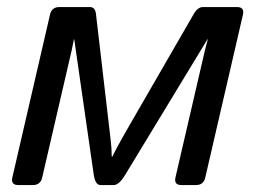

<svg xmlns="http://www.w3.org/2000/svg" viewBox="-20 -533 734 553"><path d="M32.7 0Q10.7 0 15.6 -22L124 -490.7Q128.9 -512.7 150.9 -512.7H238.8Q253.9 -512.7 256.3 -493.7L293.9 -171.4Q294.9 -161.1 298.3 -133.8Q301.8 -106.4 301.8 -82H303.7Q315.4 -106.4 331.1 -133.8Q346.7 -161.1 352.5 -171.4L538.6 -493.7Q549.8 -512.7 564.9 -512.7H662.6Q684.6 -512.7 679.7 -490.7L571.3 -22Q566.4 0 544.4 0H502.4Q480.5 0 485.4 -22L570.8 -390.6Q574.2 -404.8 578.6 -419.9H577.6L340.8 -29.8Q322.8 0 307.6 0H269.5Q254.4 0 250 -29.8L193.8 -419.9H192.9Q190.4 -405.8 187 -390.6L101.6 -22Q96.7 0 74.7 0Z"/></svg>

Font: Istok
Style: Italic
Weight: 500
Italic angle: -13°
Designer: Andrey V. Panov
Foundry: Andrey V. Panov
Version: Version 1.0.3